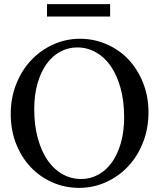

<svg xmlns="http://www.w3.org/2000/svg" viewBox="-20 -900 771 931"><path d="M364 11Q295 11 234.5 -15.5Q174 -42 129 -89.5Q84 -137 58 -203Q32 -269 32 -347Q32 -425 58.5 -492Q85 -559 130.5 -607.5Q176 -656 237.5 -684Q299 -712 368 -712Q436 -712 497 -685.5Q558 -659 602.5 -612Q647 -565 673.5 -499Q700 -433 700 -355Q700 -277 673.5 -209.5Q647 -142 601.5 -93.5Q556 -45 494.5 -17Q433 11 364 11ZM374 -32Q418 -32 456.5 -53Q495 -74 522.5 -112.5Q550 -151 566 -206.5Q582 -262 582 -331Q582 -410 564.5 -473Q547 -536 517 -579.5Q487 -623 445 -646.5Q403 -670 354 -670Q310 -670 271.5 -649Q233 -628 205.5 -589.5Q178 -551 162 -495.5Q146 -440 146 -371Q146 -292 163.5 -229Q181 -166 211 -122.5Q241 -79 283 -55.5Q325 -32 374 -32ZM208 -880H514V-820H208Z"/></svg>

Font: Redaction
Style: Regular
Weight: 400
Designer: Jeremy Mickel / Forest Young
Foundry: MCKL
Version: Version 2.001; Redaction